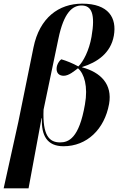

<svg xmlns="http://www.w3.org/2000/svg" viewBox="-57 -789 668 1049"><path d="M-37 240H99L170 -143H172C168 -49 200 10 290 10C418 10 514 -83 539 -221C558 -329 493 -394 392 -421V-423C473 -448 548 -498 565 -594C582 -691 537 -769 392 -769C264 -769 159 -692 126 -530L43 -122ZM271 -11C212 -11 175 -49 181 -190L262 -577C292 -723 340 -759 389 -759C443 -759 465 -713 443 -588C430 -513 398 -452 371 -426C341 -443 303 -458 278 -465C263 -454 255 -435 253 -423C248 -390 266 -375 291 -375C320 -375 350 -402 369 -416C403 -387 425 -317 407 -218C375 -32 317 -11 271 -11Z"/></svg>

Font: Noto Serif Display SemiBold
Style: Italic
Weight: 600
Italic angle: -12°
Designer: Monotype Design Team
Foundry: Monotype Imaging Inc.
Version: Version 2.009